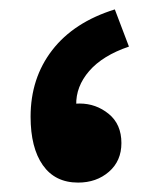

<svg xmlns="http://www.w3.org/2000/svg" viewBox="-20 -376 340 408"><path d="M146 12Q97 12 71 -25Q45 -62 45 -128Q45 -210 91 -269.5Q137 -329 224 -356L254 -277Q198 -258 169.5 -225Q141 -192 142 -153L144 -55L96 -137Q107 -147 121 -151.5Q135 -156 149 -156Q184 -156 211 -134Q238 -112 238 -72Q238 -34 211.5 -11Q185 12 146 12Z"/></svg>

Font: Mada
Style: Bold
Weight: 700
Designer: Khaled Hosny
Version: Version 1.5